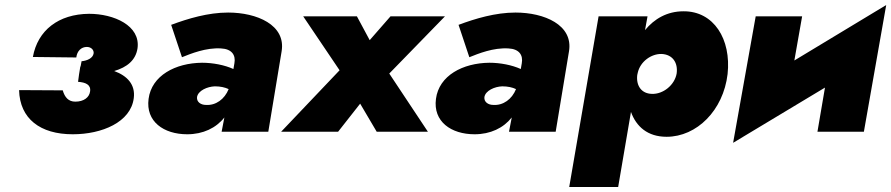

<svg xmlns="http://www.w3.org/2000/svg" viewBox="-20 -525 3551 765"><path d="M270 10C386 10 501 -38 513 -134C520 -188 487 -223 435 -242C486 -257 521 -285 528 -333C540 -423 434 -470 335 -470C213 -469 130 -404 111 -298L284 -296C287 -322 304 -338 326 -338C344 -338 355 -325 353 -312C350 -293 327 -283 305 -281L301 -260H300L296 -235L295 -229L291 -199C320 -197 343 -188 339 -161C336 -137 314 -120 280 -120C253 -120 238 -137 230 -165L56 -166C59 -52 140 10 270 10Z M705 -297C740 -311 801 -336 861 -332C903 -330 920 -306 914 -273L910 -250C875 -266 828 -275 785 -275C679 -274 584 -224 572 -131C560 -41 632 10 726 10C789 10 841 -15 874 -57L863 0H1049L1102 -320C1120 -426 1003 -475 889 -475C809 -475 729 -451 662 -426ZM765 -138C769 -164 806 -180 836 -181C858 -181 876 -177 891 -170C875 -130 840 -104 800 -107C781 -107 763 -118 765 -138Z M1536 -460 1453 -365 1402 -460H1188L1333 -245L1100 0H1327L1415 -112L1481 0H1685L1531 -232L1753 -460Z M1850 -297C1885 -311 1946 -336 2006 -332C2048 -330 2065 -306 2059 -273L2055 -250C2020 -266 1973 -275 1930 -275C1824 -274 1729 -224 1717 -131C1705 -41 1777 10 1871 10C1934 10 1986 -15 2019 -57L2008 0H2194L2247 -320C2265 -426 2148 -475 2034 -475C1954 -475 1874 -451 1807 -426ZM1910 -138C1914 -164 1951 -180 1981 -181C2003 -181 2021 -177 2036 -170C2020 -130 1985 -104 1945 -107C1926 -107 1908 -118 1910 -138Z M2443 220 2494 -79C2515 -21 2560 20 2636 20C2756 20 2862 -85 2879 -230C2894 -369 2824 -481 2703 -480C2638 -480 2587 -450 2550 -405L2560 -460H2365L2248 220ZM2676 -232C2668 -186 2622 -149 2577 -151C2537 -152 2514 -182 2519 -226L2521 -235C2531 -280 2575 -311 2616 -310C2660 -308 2682 -275 2676 -232Z M3176 -460H2991L2901 44L3267 -176L3237 0H3422L3511 -505L3145 -284Z"/></svg>

Font: Jost* Black
Style: Italic
Weight: 900
Italic angle: -10°
Version: Version 3.7